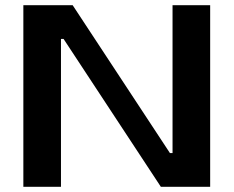

<svg xmlns="http://www.w3.org/2000/svg" viewBox="-20 -720 900 740"><path d="M790 -700V0H600L225 -570H215V0H70V-700H260L635 -130H645V-700Z"/></svg>

Font: Prosto One
Style: Regular
Weight: 400
Designer: Pavel Emelyanov and Jovanny lemonad
Foundry: Pavel Emelyanov and Jovanny Lemonad
Version: Version 1.001